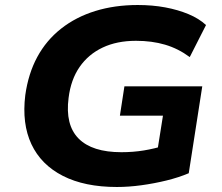

<svg xmlns="http://www.w3.org/2000/svg" viewBox="-20 -736 887 767"><path d="M447 11Q318 11 231 -33.5Q144 -78 105.5 -160Q67 -242 81 -356Q93 -442 129 -508.5Q165 -575 224 -621.5Q283 -668 360.5 -692Q438 -716 530 -716Q589 -716 640 -706.5Q691 -697 733 -679.5Q775 -662 803 -636L738 -508Q692 -542 639.5 -557.5Q587 -573 523 -573Q447 -573 390 -546Q333 -519 298 -468.5Q263 -418 254 -345Q240 -237 294 -182.5Q348 -128 465 -128Q512 -128 554.5 -135Q597 -142 639 -155L604 -104L631 -274H459L477 -391H788L734 -44Q694 -27 645 -15Q596 -3 545 4Q494 11 447 11Z"/></svg>

Font: Nunito Sans 10pt SemiExpanded ExtraBold
Style: Italic
Weight: 800
Width: 6
Italic angle: -9°
Designer: Vernon Adams
Foundry: Vernon Adams
Version: Version 3.101;gftools[0.9.27]